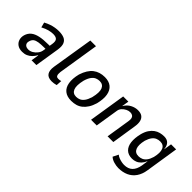

<svg xmlns="http://www.w3.org/2000/svg" viewBox="18 -1477 2438 2438"><g transform="rotate(45 1237.0 -258.0)"><path d="M176 9Q123 9 90 -14.5Q57 -38 45.5 -76Q34 -114 46 -157Q61 -207 97 -236.5Q133 -266 194 -279.5Q255 -293 344 -293H387L378 -228H336Q278 -228 238.5 -222Q199 -216 176.5 -199Q154 -182 145 -148Q134 -113 152 -90Q170 -67 212 -67Q243 -67 273.5 -84.5Q304 -102 327.5 -132.5Q351 -163 356 -204L377 -334Q385 -389 365 -410Q345 -431 296 -431Q264 -431 222 -420.5Q180 -410 130 -383L112 -452Q149 -472 185 -484.5Q221 -497 255.5 -502.5Q290 -508 323 -508Q378 -508 416 -492.5Q454 -477 470.5 -439Q487 -401 477 -333L424 0H338L354 -104H350Q332 -70 306.5 -44.5Q281 -19 249 -5Q217 9 176 9Z M707 9Q639 9 612.5 -30Q586 -69 597 -142L688 -705H790L702 -153Q700 -134 701 -115.5Q702 -97 711.5 -85Q721 -73 743 -73Q756 -73 770 -75Q784 -77 791 -80L786 -3Q763 3 745.5 6Q728 9 707 9Z M1056 9Q981 9 936 -27Q891 -63 879 -132Q867 -201 891 -298Q909 -354 934.5 -394.5Q960 -435 992 -459.5Q1024 -484 1063 -496Q1102 -508 1147 -508Q1222 -508 1266.5 -471.5Q1311 -435 1323 -367Q1335 -299 1311 -202Q1294 -145 1268.5 -105Q1243 -65 1211.5 -39.5Q1180 -14 1141 -2.5Q1102 9 1056 9ZM1065 -72Q1096 -72 1123 -84Q1150 -96 1173.5 -127.5Q1197 -159 1214 -217Q1240 -323 1218.5 -374.5Q1197 -426 1136 -426Q1107 -426 1079.5 -414.5Q1052 -403 1028.5 -372Q1005 -341 988 -283Q963 -176 984 -124Q1005 -72 1065 -72Z M1406 0 1485 -498H1578L1563 -405H1565Q1595 -457 1643.5 -482.5Q1692 -508 1742 -508Q1792 -508 1820 -487.5Q1848 -467 1857.5 -428.5Q1867 -390 1858 -334L1806 0H1703L1754 -322Q1760 -358 1754.5 -378.5Q1749 -399 1732.5 -409.5Q1716 -420 1690 -420Q1662 -420 1633.5 -405.5Q1605 -391 1584 -368Q1563 -345 1558 -315L1508 0Z M2084 189Q2046 189 2002.5 176.5Q1959 164 1931 138L1968 64Q1986 80 2011 89.5Q2036 99 2061.5 104Q2087 109 2107 109Q2179 109 2219.5 69.5Q2260 30 2273 -46L2286 -133L2284 -134Q2268 -95 2242.5 -68.5Q2217 -42 2186.5 -30Q2156 -18 2122 -18Q2054 -18 2015 -55.5Q1976 -93 1968 -160.5Q1960 -228 1982 -317Q1997 -373 2021.5 -409.5Q2046 -446 2076.5 -468Q2107 -490 2142 -499Q2177 -508 2213 -508Q2268 -508 2296 -476Q2324 -444 2326 -394L2328 -393L2345 -498H2436L2367 -56Q2355 25 2317 80Q2279 135 2219.5 162Q2160 189 2084 189ZM2158 -98Q2188 -98 2215.5 -109.5Q2243 -121 2266 -150.5Q2289 -180 2304 -231Q2327 -326 2305.5 -376.5Q2284 -427 2222 -427Q2192 -427 2164.5 -415.5Q2137 -404 2115 -375Q2093 -346 2077 -295Q2054 -200 2075.5 -149Q2097 -98 2158 -98Z"/></g></svg>

Font: Nunito Sans 7pt Condensed SemiBold
Style: Italic
Weight: 600
Width: 3
Italic angle: -9°
Designer: Vernon Adams
Foundry: Vernon Adams
Version: Version 3.101;gftools[0.9.27]